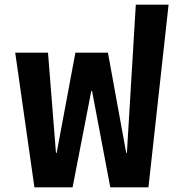

<svg xmlns="http://www.w3.org/2000/svg" viewBox="-20 -800 758 820"><path d="M127 0 45 -575H185L219 -147H222L302 -575H441L519 -147H522L560 -780H700L614 0H451L373 -412H370L290 0Z"/></svg>

Font: Anuphan
Style: Bold
Weight: 700
Designer: Mike Abbink, Paul van der Laan, Pieter van Rosmalen, Mint Tantisuwanna
Foundry: Bold Monday; Cadson Demak
Version: Version 3.002;hotconv 1.0.109;makeotfexe 2.5.65596